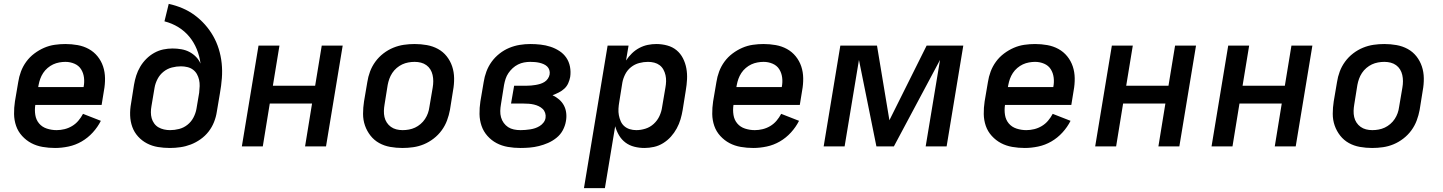

<svg xmlns="http://www.w3.org/2000/svg" viewBox="-20 -755 7440 990"><path d="M264 8Q231 8 199.5 2.5Q168 -3 141.5 -17Q115 -31 94 -54Q73 -77 63 -106Q53 -135 52.5 -167Q52 -199 57 -232L74 -332Q78 -359 88 -386Q98 -413 115.5 -437Q133 -461 157 -479Q181 -497 207.5 -508.5Q234 -520 262 -524Q290 -528 317 -528Q349 -528 380 -522.5Q411 -517 437.5 -502.5Q464 -488 483 -464.5Q502 -441 511.5 -412.5Q521 -384 521.5 -352Q522 -320 516 -288L504 -214H162Q158 -188 162 -162.5Q166 -137 181.5 -118.5Q197 -100 221.5 -92Q246 -84 272 -84Q292 -84 312.5 -89Q333 -94 351.5 -105Q370 -116 384 -132.5Q398 -149 408 -168L500 -132Q484 -100 458.5 -72Q433 -44 401 -25.5Q369 -7 333.5 0.5Q298 8 264 8ZM177 -306H411Q416 -331 413 -355Q410 -379 398 -398Q386 -417 364 -426.5Q342 -436 317 -436Q302 -436 285.5 -433Q269 -430 254 -423Q239 -416 225.5 -404.5Q212 -393 202.5 -378.5Q193 -364 187.5 -348.5Q182 -333 179 -317Z M856 8Q824 8 794 3Q764 -2 738 -15.5Q712 -29 692 -51Q672 -73 662 -101Q652 -129 651 -160Q650 -191 656 -223L671 -318Q675 -342 682.5 -365.5Q690 -389 703 -411Q716 -433 734.5 -451.5Q753 -470 775.5 -482.5Q798 -495 822 -500Q846 -505 870 -505Q893 -505 915.5 -501Q938 -497 957 -487Q976 -477 991 -461.5Q1006 -446 1014 -427Q1009 -466 994.5 -501.5Q980 -537 956 -566Q932 -595 899.5 -615Q867 -635 828 -645L850 -735Q887 -727 921 -712.5Q955 -698 984 -676.5Q1013 -655 1037 -628Q1061 -601 1079 -569.5Q1097 -538 1108 -502.5Q1119 -467 1123 -429Q1127 -391 1124 -352Q1121 -313 1114 -274L1098 -179Q1094 -152 1083.5 -125.5Q1073 -99 1055.5 -76.5Q1038 -54 1014 -37Q990 -20 964 -10Q938 0 910.5 4Q883 8 856 8ZM857 -84Q880 -84 903.5 -90Q927 -96 946.5 -111.5Q966 -127 977.5 -149Q989 -171 993 -194L1007 -277Q1009 -294 1009.5 -311Q1010 -328 1006.5 -343.5Q1003 -359 995.5 -372.5Q988 -386 975.5 -395.5Q963 -405 946.5 -409Q930 -413 913 -413Q890 -413 866.5 -407Q843 -401 823.5 -385.5Q804 -370 792.5 -348Q781 -326 777 -303L761 -208Q758 -192 758 -176Q758 -160 762 -145.5Q766 -131 775 -118.5Q784 -106 797 -98.5Q810 -91 825.5 -87.5Q841 -84 857 -84Z M1227 0 1313 -520H1421L1387 -313H1605L1639 -520H1747L1661 0H1553L1589 -221H1371L1335 0Z M2055 8Q2023 8 1992 2.5Q1961 -3 1935 -17.5Q1909 -32 1890.5 -55.5Q1872 -79 1862 -107.5Q1852 -136 1852 -168Q1852 -200 1857 -232L1874 -332Q1878 -359 1888 -386Q1898 -413 1915.5 -437Q1933 -461 1957 -479.5Q1981 -498 2008 -509Q2035 -520 2062.5 -524Q2090 -528 2118 -528Q2150 -528 2181 -522.5Q2212 -517 2238.5 -502.5Q2265 -488 2283.5 -464.5Q2302 -441 2311.5 -412.5Q2321 -384 2321.5 -352Q2322 -320 2316 -288L2300 -188Q2295 -161 2285 -134Q2275 -107 2257.5 -83Q2240 -59 2216 -40.5Q2192 -22 2165.5 -11Q2139 0 2111 4Q2083 8 2055 8ZM2056 -84Q2072 -84 2088.5 -87Q2105 -90 2120 -97Q2135 -104 2148.5 -115.5Q2162 -127 2171.5 -141.5Q2181 -156 2186.5 -171.5Q2192 -187 2194 -203L2211 -303Q2214 -320 2214 -336.5Q2214 -353 2210.5 -368.5Q2207 -384 2199 -397Q2191 -410 2178.5 -419Q2166 -428 2150.5 -432Q2135 -436 2118 -436Q2102 -436 2085.5 -433Q2069 -430 2054 -423Q2039 -416 2025.5 -404.5Q2012 -393 2002.5 -378.5Q1993 -364 1987.5 -348.5Q1982 -333 1979 -317L1963 -217Q1960 -200 1959.5 -183.5Q1959 -167 1962.5 -151.5Q1966 -136 1974.5 -123Q1983 -110 1995.5 -101Q2008 -92 2023.5 -88Q2039 -84 2056 -84Z M2663 8Q2630 8 2598.5 2.5Q2567 -3 2540.5 -17Q2514 -31 2493.5 -54Q2473 -77 2463 -106Q2453 -135 2452.5 -167Q2452 -199 2457 -232L2474 -332Q2478 -359 2488 -386Q2498 -413 2515 -436.5Q2532 -460 2555.5 -478.5Q2579 -497 2605.5 -508Q2632 -519 2659.5 -523.5Q2687 -528 2714 -528Q2741 -528 2767.5 -525Q2794 -522 2818.5 -514Q2843 -506 2864.5 -492Q2886 -478 2900 -457.5Q2914 -437 2919 -411Q2924 -385 2920 -358Q2917 -342 2910 -326Q2903 -310 2890 -298Q2877 -286 2861 -278Q2845 -270 2829 -264Q2848 -255 2863 -242Q2878 -229 2887.5 -211.5Q2897 -194 2899.5 -172.5Q2902 -151 2898 -130Q2894 -106 2882 -83.5Q2870 -61 2849.5 -44.5Q2829 -28 2806 -18Q2783 -8 2759 -2Q2735 4 2711 6Q2687 8 2663 8ZM2664 -84Q2676 -84 2688.5 -85Q2701 -86 2714 -88Q2727 -90 2739 -94Q2751 -98 2762.5 -105Q2774 -112 2782.5 -123Q2791 -134 2793 -147Q2795 -160 2791 -172.5Q2787 -185 2778 -193.5Q2769 -202 2757.5 -207.5Q2746 -213 2733 -216Q2720 -219 2707 -220Q2694 -221 2680 -221H2615L2631 -313H2696Q2707 -313 2718.5 -314Q2730 -315 2742 -317Q2754 -319 2765.5 -322.5Q2777 -326 2787.5 -332.5Q2798 -339 2805 -349.5Q2812 -360 2814 -371Q2816 -383 2812.5 -394Q2809 -405 2801 -412.5Q2793 -420 2782.5 -424.5Q2772 -429 2761 -431.5Q2750 -434 2738 -435Q2726 -436 2714 -436Q2698 -436 2682 -433Q2666 -430 2651 -422.5Q2636 -415 2623.5 -403.5Q2611 -392 2601.5 -378Q2592 -364 2587 -348.5Q2582 -333 2579 -317L2563 -217Q2560 -200 2559.5 -183Q2559 -166 2563.5 -150Q2568 -134 2577.5 -121Q2587 -108 2600 -99.5Q2613 -91 2629.5 -87.5Q2646 -84 2664 -84Z M2991 215 3113 -520H3221L3208 -443Q3221 -463 3238.5 -480Q3256 -497 3277 -508Q3298 -519 3320 -523.5Q3342 -528 3364 -528Q3393 -528 3420.5 -520.5Q3448 -513 3468.5 -496Q3489 -479 3501.5 -454.5Q3514 -430 3519 -402.5Q3524 -375 3522.5 -346Q3521 -317 3516 -288L3500 -188Q3496 -164 3489 -140Q3482 -116 3469.5 -93Q3457 -70 3439.5 -50.5Q3422 -31 3399.5 -17Q3377 -3 3352 2.5Q3327 8 3303 8Q3276 8 3250.5 1.5Q3225 -5 3205 -20Q3185 -35 3172 -57Q3159 -79 3152 -104L3099 215ZM3261 -84Q3284 -84 3308 -91.5Q3332 -99 3351 -116.5Q3370 -134 3380.5 -157Q3391 -180 3394 -203L3411 -303Q3414 -319 3414.5 -335.5Q3415 -352 3411.5 -367.5Q3408 -383 3400.5 -396.5Q3393 -410 3381 -419Q3369 -428 3353.5 -432Q3338 -436 3321 -436Q3299 -436 3276 -430Q3253 -424 3234 -409Q3215 -394 3204 -372.5Q3193 -351 3189 -329L3173 -229Q3170 -212 3169 -194.5Q3168 -177 3171 -161Q3174 -145 3180.5 -130Q3187 -115 3199 -104.5Q3211 -94 3227 -89Q3243 -84 3261 -84Z M3864 8Q3831 8 3799.5 2.5Q3768 -3 3741.5 -17Q3715 -31 3694 -54Q3673 -77 3663 -106Q3653 -135 3652.5 -167Q3652 -199 3657 -232L3674 -332Q3678 -359 3688 -386Q3698 -413 3715.5 -437Q3733 -461 3757 -479Q3781 -497 3807.5 -508.5Q3834 -520 3862 -524Q3890 -528 3917 -528Q3949 -528 3980 -522.5Q4011 -517 4037.5 -502.5Q4064 -488 4083 -464.5Q4102 -441 4111.5 -412.5Q4121 -384 4121.5 -352Q4122 -320 4116 -288L4104 -214H3762Q3758 -188 3762 -162.5Q3766 -137 3781.5 -118.5Q3797 -100 3821.5 -92Q3846 -84 3872 -84Q3892 -84 3912.5 -89Q3933 -94 3951.5 -105Q3970 -116 3984 -132.5Q3998 -149 4008 -168L4100 -132Q4084 -100 4058.5 -72Q4033 -44 4001 -25.5Q3969 -7 3933.5 0.5Q3898 8 3864 8ZM3777 -306H4011Q4016 -331 4013 -355Q4010 -379 3998 -398Q3986 -417 3964 -426.5Q3942 -436 3917 -436Q3902 -436 3885.5 -433Q3869 -430 3854 -423Q3839 -416 3825.5 -404.5Q3812 -393 3802.5 -378.5Q3793 -364 3787.5 -348.5Q3782 -333 3779 -317Z M4227 0 4313 -520H4502L4566 -135L4758 -520H4947L4861 0H4753L4827 -446L4589 0H4499L4409 -446L4335 0Z M5264 8Q5231 8 5199.5 2.5Q5168 -3 5141.5 -17Q5115 -31 5094 -54Q5073 -77 5063 -106Q5053 -135 5052.5 -167Q5052 -199 5057 -232L5074 -332Q5078 -359 5088 -386Q5098 -413 5115.5 -437Q5133 -461 5157 -479Q5181 -497 5207.5 -508.5Q5234 -520 5262 -524Q5290 -528 5317 -528Q5349 -528 5380 -522.5Q5411 -517 5437.5 -502.5Q5464 -488 5483 -464.5Q5502 -441 5511.5 -412.5Q5521 -384 5521.5 -352Q5522 -320 5516 -288L5504 -214H5162Q5158 -188 5162 -162.5Q5166 -137 5181.5 -118.5Q5197 -100 5221.5 -92Q5246 -84 5272 -84Q5292 -84 5312.5 -89Q5333 -94 5351.5 -105Q5370 -116 5384 -132.5Q5398 -149 5408 -168L5500 -132Q5484 -100 5458.5 -72Q5433 -44 5401 -25.5Q5369 -7 5333.5 0.5Q5298 8 5264 8ZM5177 -306H5411Q5416 -331 5413 -355Q5410 -379 5398 -398Q5386 -417 5364 -426.5Q5342 -436 5317 -436Q5302 -436 5285.5 -433Q5269 -430 5254 -423Q5239 -416 5225.5 -404.5Q5212 -393 5202.5 -378.5Q5193 -364 5187.5 -348.5Q5182 -333 5179 -317Z M5627 0 5713 -520H5821L5787 -313H6005L6039 -520H6147L6061 0H5953L5989 -221H5771L5735 0Z M6227 0 6313 -520H6421L6387 -313H6605L6639 -520H6747L6661 0H6553L6589 -221H6371L6335 0Z M7055 8Q7023 8 6992 2.5Q6961 -3 6935 -17.5Q6909 -32 6890.5 -55.5Q6872 -79 6862 -107.5Q6852 -136 6852 -168Q6852 -200 6857 -232L6874 -332Q6878 -359 6888 -386Q6898 -413 6915.5 -437Q6933 -461 6957 -479.5Q6981 -498 7008 -509Q7035 -520 7062.5 -524Q7090 -528 7118 -528Q7150 -528 7181 -522.5Q7212 -517 7238.5 -502.5Q7265 -488 7283.5 -464.5Q7302 -441 7311.5 -412.5Q7321 -384 7321.5 -352Q7322 -320 7316 -288L7300 -188Q7295 -161 7285 -134Q7275 -107 7257.5 -83Q7240 -59 7216 -40.5Q7192 -22 7165.5 -11Q7139 0 7111 4Q7083 8 7055 8ZM7056 -84Q7072 -84 7088.5 -87Q7105 -90 7120 -97Q7135 -104 7148.5 -115.5Q7162 -127 7171.5 -141.5Q7181 -156 7186.5 -171.5Q7192 -187 7194 -203L7211 -303Q7214 -320 7214 -336.5Q7214 -353 7210.5 -368.5Q7207 -384 7199 -397Q7191 -410 7178.5 -419Q7166 -428 7150.5 -432Q7135 -436 7118 -436Q7102 -436 7085.5 -433Q7069 -430 7054 -423Q7039 -416 7025.5 -404.5Q7012 -393 7002.5 -378.5Q6993 -364 6987.5 -348.5Q6982 -333 6979 -317L6963 -217Q6960 -200 6959.5 -183.5Q6959 -167 6962.5 -151.5Q6966 -136 6974.5 -123Q6983 -110 6995.5 -101Q7008 -92 7023.5 -88Q7039 -84 7056 -84Z"/></svg>

Font: Iosevka Aile Semibold
Style: Italic
Weight: 600
Italic angle: -9°
Designer: Belleve Invis
Foundry: Belleve Invis
Version: Version 31.1.0; ttfautohint (v1.8.4)